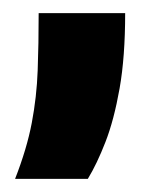

<svg xmlns="http://www.w3.org/2000/svg" viewBox="-20 -142 234 293"><path d="M3 131Q21 85 28.5 45.5Q36 6 37.5 -34.5Q39 -75 39 -122H171Q171 -55 162.5 -7Q154 41 141 74.5Q128 108 114 131Z"/></svg>

Font: Bricolage Grotesque 48pt Condensed ExtraBold
Style: Bold
Weight: 700
Version: Version 1.000;gftools[0.9.30]